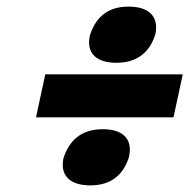

<svg xmlns="http://www.w3.org/2000/svg" viewBox="-20 -610 573 581"><path d="M117 -385 89 -255H505L533 -385ZM172 -131C161 -78 193 -49 253 -49C318 -49 353 -83 369 -131L370 -134C382 -185 357 -219 291 -219C226 -219 190 -185 173 -134ZM252 -503C240 -449 272 -420 332 -420C397 -420 433 -454 449 -503L450 -506C461 -555 436 -590 369 -590C304 -590 270 -556 253 -506Z"/></svg>

Font: LT Wave Black
Style: Italic
Weight: 900
Designer: Daniel Lyons
Version: Version 2.5 (Glyphs App)